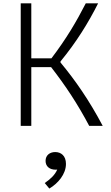

<svg xmlns="http://www.w3.org/2000/svg" viewBox="-20 -750 660 1144"><path d="M166.5 0V-350H284.5C370 -240 442 -131.5 511.5 0H592C512 -151.5 428 -272.5 340.5 -377.5V-384C436 -500 507 -615.5 564.5 -730H491C435 -620.5 375 -519 286.5 -402.5H166.5V-730H103.5V0ZM246.5 340.5 274 373.5C325.5 343 373 288 373 226.5C373 178 343.5 156 309 156C277.5 156 251.5 174.5 251.5 208.5C251.5 241 275 261 311 261C314 261 317.5 261 321 260.5C307 293 280 317.5 246.5 340.5Z"/></svg>

Font: Monaspace Argon ExtraLight
Style: Regular
Weight: 200
Designer: Riley Cran & the Lettermatic Team
Foundry: Lettermatic
Version: Version 1.000 (Monaspace Argon)